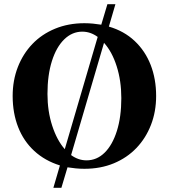

<svg xmlns="http://www.w3.org/2000/svg" viewBox="-20 -790 800 910"><path d="M233 100 264 -6Q193 -28 142.5 -74.5Q92 -121 66 -187.5Q40 -254 40 -335Q40 -409 64.5 -472Q89 -535 133.5 -581.5Q178 -628 241 -654Q304 -680 380 -680Q401 -680 421 -678Q441 -676 460 -673L489 -770H527L496 -664Q568 -643 618 -596Q668 -549 694 -482.5Q720 -416 720 -335Q720 -261 695.5 -198Q671 -135 626.5 -88.5Q582 -42 519.5 -16Q457 10 380 10Q359 10 339 8Q319 6 300 3L271 100ZM287 -83 443 -615Q409 -640 370 -640Q322 -640 284.5 -603.5Q247 -567 226 -500.5Q205 -434 205 -345Q205 -263 227.5 -194Q250 -125 287 -83ZM390 -30Q439 -30 476 -66.5Q513 -103 534 -169.5Q555 -236 555 -325Q555 -407 533 -476Q511 -545 473 -587L317 -55Q351 -30 390 -30Z"/></svg>

Font: Brygada 1918
Style: Bold
Weight: 700
Designer: Mateusz Machalski | Borys Kosmynka | Przemek Hoffer
Foundry: NIEPODLEGLA 2018
Version: Version 3.006